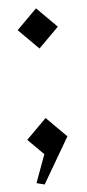

<svg xmlns="http://www.w3.org/2000/svg" viewBox="-51 -599 338 743"><g transform="rotate(-5 118.0 -227.0)"><path d="M118 -568 196 -490 118 -412 40 -490ZM118 -142 196 -64 92 114 61 106 101 -3 40 -64Z"/></g></svg>

Font: Faculty Glyphic
Style: Regular
Weight: 400
Designer: Koto Studio, Dylan Young
Foundry: Koto Studio
Version: Version 1.004; ttfautohint (v1.8.4.7-5d5b)